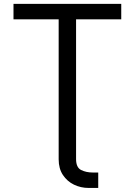

<svg xmlns="http://www.w3.org/2000/svg" viewBox="-20 -747 682 972"><path d="M48.3 -649.1V-727.3H593.8V-649.1H365.1V58.2Q365.1 100.9 390.6 113.6Q416.2 126.4 450.3 126.4H477.3V204.5H429Q389.2 204.5 354.6 187.9Q320 171.2 298.5 138.8Q277 106.5 277 59.7V-649.1Z"/></svg>

Font: Inter Alia
Style: Regular
Weight: 400
Designer: Rasmus Andersson (Latin, Greek, Cyrillic etc.) and Evan from Shavian.info (Shavian, old style figures)
Foundry: Shavian.info
Version: Version 0.001;git-37ab20767